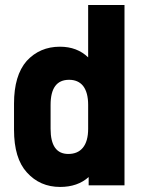

<svg xmlns="http://www.w3.org/2000/svg" viewBox="-20 -720 554 756"><path d="M85.9 -41Q35.2 -96.2 35.2 -209V-312Q35.2 -422.9 85 -480Q136.7 -536.1 215.8 -536.1Q283.7 -536.1 327.1 -494.1V-700.2H470.2V9.8H329.1V-22.9Q285.6 16.1 216.8 16.1Q137.2 16.1 85.9 -41ZM306.2 -138.2Q327.1 -163.6 327.1 -212.9V-307.1Q327.1 -356 307.1 -381.8Q287.6 -405.8 252 -405.8Q179.2 -405.8 179.2 -307.1V-212.9Q179.2 -113.8 249 -113.8Q286.1 -113.8 306.2 -138.2Z"/></svg>

Font: D-DIN-PRO Heavy
Style: Bold
Weight: 900
Designer: Charles Nix
Foundry: CyberFei
Version: Version 1.000;hotconv 1.0.109;makeotfexe 2.5.65596